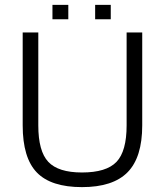

<svg xmlns="http://www.w3.org/2000/svg" viewBox="-20 -760 677 787"><path d="M499 -246V-627H563V-246Q563 -115 503 -54Q443 7 316 7Q189 7 131 -53Q73 -113 73 -246V-627H137V-246Q137 -140 178 -96.5Q219 -53 316 -53Q416 -53 457.5 -96.5Q499 -140 499 -246ZM434 -740V-681H370V-740ZM260 -740V-681H195V-740Z"/></svg>

Font: Blinker Light
Style: Regular
Weight: 300
Designer: Juergen Huber
Foundry: supertype
Version: Version 1.017;hotconv 1.0.117;makeotfexe 2.5.65602